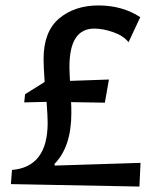

<svg xmlns="http://www.w3.org/2000/svg" viewBox="-20 -683 606 705"><path d="M365 -306 241 -308Q242 -295 242 -268Q242 -144 180 -81L181 -75L496 -85L492 2L20 -7L24 -59Q155 -70 155 -232Q155 -257 151 -309L69 -307L72 -337L144 -382Q140 -438 140 -466Q140 -567 197 -615Q254 -663 341.5 -663Q429 -663 495 -620L452 -528Q433 -552 395.5 -565Q358 -578 326 -578Q235 -578 235 -438Q235 -420 237 -386L380 -391Z"/></svg>

Font: Fresca
Style: Regular
Weight: 400
Designer: Iván Moreno
Foundry: Fontstage
Version: Version 1.001